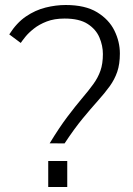

<svg xmlns="http://www.w3.org/2000/svg" viewBox="-20 -748 533 768"><path d="M238.3 -174.3 178.7 -174.8Q217.3 -238.3 250 -281.5Q282.7 -324.7 308.8 -355.5Q335 -386.2 353.5 -411.9Q372.1 -437.5 381.8 -465.3Q391.6 -493.2 391.6 -531.7Q391.6 -565.4 377.7 -598.1Q363.8 -630.9 330.6 -652.3Q297.4 -673.8 238.3 -673.8Q197.3 -673.8 167 -662.1Q136.7 -650.4 115.5 -633.5Q94.2 -616.7 81.3 -600.6Q68.4 -584.5 63 -576.2L17.1 -610.4Q46.4 -656.7 83.7 -682.1Q121.1 -707.5 162.4 -717.8Q203.6 -728 242.7 -728Q320.8 -728 368.4 -699Q416 -669.9 437.7 -625.5Q459.5 -581.1 459.5 -534.2Q459.5 -491.7 449 -460.9Q438.5 -430.2 418.7 -402.8Q398.9 -375.5 371.6 -345Q344.2 -314.5 310.5 -273.7Q276.9 -232.9 238.3 -174.3ZM172.9 0V-104H249V0Z"/></svg>

Font: Pontano Sans Light
Style: Regular
Weight: 300
Designer: Vernon Adams
Foundry: Vernon Adams
Version: Version 2.001